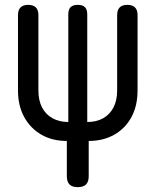

<svg xmlns="http://www.w3.org/2000/svg" viewBox="-20 -580 640 790"><path d="M300 190Q277 190 266 179Q255 168 255 145V0Q195 0 150 -26Q105 -52 79.5 -98.5Q54 -145 54 -208V-518Q54 -539 64.5 -549.5Q75 -560 96 -560Q117 -560 127.5 -549.5Q138 -539 138 -518V-208Q138 -167 153 -138Q168 -109 196 -93.5Q224 -78 261 -78V-521Q261 -541 270.5 -550.5Q280 -560 300 -560Q320 -560 329.5 -550.5Q339 -541 339 -521V-78Q377 -78 404.5 -93.5Q432 -109 447 -138Q462 -167 462 -208V-518Q462 -539 472.5 -549.5Q483 -560 504 -560Q525 -560 535.5 -549.5Q546 -539 546 -518V-208Q546 -145 521 -98.5Q496 -52 450.5 -26Q405 0 345 0V145Q345 168 334 179Q323 190 300 190Z"/></svg>

Font: Maple Mono Normal
Style: Regular
Weight: 400
Monospace: yes
Designer: subframe7536
Version: Version 7.000